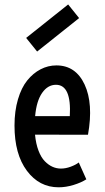

<svg xmlns="http://www.w3.org/2000/svg" viewBox="-20 -816 461 846"><path d="M143.6 -588.9 95.2 -648.9 280.3 -796.4 328.6 -736.3ZM238.3 9.3Q152.8 9.3 98.4 -63.7Q43.9 -136.7 43.9 -262.7Q43.9 -326.7 59.1 -378.2Q74.2 -429.7 100.1 -461.7Q126 -493.7 158.9 -510.7Q191.9 -527.8 228.5 -527.8Q313.5 -527.8 352.8 -443.6Q392.1 -359.4 367.7 -222.2L134.3 -222.7Q138.2 -182.1 149.7 -152.1Q161.1 -122.1 177.5 -105.5Q193.8 -88.9 211.4 -81.1Q229 -73.2 248.5 -73.2Q269.5 -73.2 291.7 -81.5Q314 -89.8 327.1 -100.1L360.4 -25.9Q337.4 -11.2 304 -1Q270.5 9.3 238.3 9.3ZM134.8 -304.2H287.6Q295.4 -442.4 226.6 -442.4Q190.4 -442.4 165.5 -406.5Q140.6 -370.6 134.8 -304.2Z"/></svg>

Font: Voltaire
Style: Regular
Weight: 400
Designer: Yvonne Schttler
Foundry: Yvonne Schttler
Version: Version 1.003